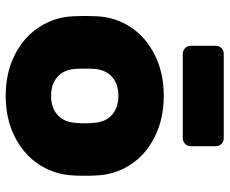

<svg xmlns="http://www.w3.org/2000/svg" viewBox="-84 -690 785 656"><g transform="rotate(90 308.0 -362.5)"><path d="M35 0ZM308 10Q229 10 168 -21Q107 -52 73 -104.5Q39 -157 36 -221L35 -260L36 -298Q38 -362 72 -415Q106 -468 167.5 -499Q229 -530 308 -530Q387 -530 448.5 -499Q510 -468 544 -415Q578 -362 580 -298Q581 -288 581 -260Q581 -231 580 -221Q577 -157 543 -104.5Q509 -52 448 -21Q387 10 308 10ZM400 -226Q402 -246 402 -260Q402 -274 400 -294Q397 -332 372.5 -353.5Q348 -375 308 -375Q268 -375 243.5 -353.5Q219 -332 216 -294Q215 -284 215 -260Q215 -236 216 -226Q219 -188 243.5 -166.5Q268 -145 308 -145Q348 -145 372.5 -166.5Q397 -188 400 -226ZM137 -622V-708Q137 -719 145 -727Q153 -735 164 -735H453Q464 -735 472 -727Q480 -719 480 -708V-622Q480 -611 472 -603Q464 -595 453 -595H164Q153 -595 145 -603Q137 -611 137 -622Z"/></g></svg>

Font: Hezaedrus
Style: Bold
Weight: 700
Designer: Hubert & Fischer
Foundry: Hubert & Fischer
Version: Version 1.10;September 3, 2019;FontCreator 11.5.0.2425 64-bi